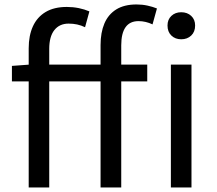

<svg xmlns="http://www.w3.org/2000/svg" viewBox="-20 -829 958 849"><path d="M106.9 0V-615.4Q106.9 -671.6 125.5 -712.5Q144.2 -753.4 181.7 -775.9Q219.2 -798.3 275.4 -798.3Q302.7 -798.3 328.4 -793.1Q354.1 -787.8 375.3 -778.6L356.1 -708.6Q338.8 -717 321.1 -720.8Q303.3 -724.6 283.4 -724.6Q243 -724.6 220.3 -695.9Q197.7 -667.3 197.7 -612.8V0ZM424.7 0V-630Q424.7 -685.2 441.7 -725.3Q458.8 -765.4 494.2 -787.4Q529.6 -809.3 583.6 -809.3Q608.8 -809.3 631.9 -804.3Q655 -799.2 674 -791.6L654.5 -721.2Q624.1 -735.6 592.5 -735.6Q554.3 -735.6 535.2 -708.7Q516.1 -681.7 516.1 -628.9V0ZM32.7 -469V-537.6L111.2 -543.4H631.1V-469ZM735.6 0V-543.4H826.7V0ZM781.3 -655.3Q755 -655.3 737.8 -671.8Q720.7 -688.2 720.7 -716.2Q720.7 -742.6 737.8 -758.7Q755 -774.9 781.3 -774.9Q808.2 -774.9 825.5 -758.7Q842.8 -742.6 842.8 -716.2Q842.8 -688.2 825.5 -671.8Q808.2 -655.3 781.3 -655.3Z"/></svg>

Font: Noto Sans KR Thin
Style: Regular
Weight: 100
Designer: Ryoko NISHIZUKA 西塚涼子 (kana, bopomofo & ideographs); Paul D. Hunt (Latin, Greek & Cyrillic); Sandoll Communications 산돌커뮤니
Foundry: Adobe
Version: Version 2.004-H2;hotconv 1.0.118;makeotfexe 2.5.65603